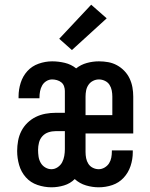

<svg xmlns="http://www.w3.org/2000/svg" viewBox="-20 -789 640 817"><path d="M199 8Q169 8 139.5 -2Q110 -12 90 -34.5Q70 -57 61.5 -86.5Q53 -116 53 -146V-147Q53 -168 57 -190Q61 -212 71 -231.5Q81 -251 97 -266.5Q113 -282 132.5 -291.5Q152 -301 173.5 -305Q195 -309 217 -309H256V-402Q256 -412 252.5 -422Q249 -432 241 -438.5Q233 -445 222.5 -448Q212 -451 202 -451Q189 -451 177.5 -444Q166 -437 159.5 -425.5Q153 -414 150.5 -401Q148 -388 148 -375V-371H59V-379Q59 -408 68 -436.5Q77 -465 96.5 -486.5Q116 -508 144.5 -518Q173 -528 202 -528Q229 -528 256 -521.5Q283 -515 304 -498Q324 -514 349.5 -521Q375 -528 401 -528Q421 -528 440.5 -524.5Q460 -521 477.5 -511.5Q495 -502 509 -487.5Q523 -473 531.5 -455Q540 -437 543.5 -417.5Q547 -398 547 -378V-221H344V-142Q344 -129 346.5 -116Q349 -103 356 -92Q363 -81 375 -75Q387 -69 400 -69Q413 -69 425 -76Q437 -83 444 -94Q451 -105 453.5 -118Q456 -131 456 -145V-149H545V-141Q545 -111 535.5 -82.5Q526 -54 506 -32.5Q486 -11 458 -1.5Q430 8 400 8Q373 8 346 0Q319 -8 298 -27Q279 -8 252.5 0Q226 8 199 8ZM344 -299H458V-378Q458 -391 455.5 -404Q453 -417 446 -428Q439 -439 426.5 -445Q414 -451 401 -451Q388 -451 376 -445Q364 -439 356.5 -428Q349 -417 346.5 -404Q344 -391 344 -378ZM199 -69Q213 -69 225.5 -77.5Q238 -86 244.5 -98.5Q251 -111 253.5 -125.5Q256 -140 256 -154V-231H217Q201 -231 186 -226Q171 -221 160.5 -209.5Q150 -198 146 -182.5Q142 -167 142 -151Q142 -137 144 -123Q146 -109 153 -96.5Q160 -84 172.5 -76.5Q185 -69 199 -69ZM286 -576 232 -624 368 -769 434 -711Z"/></svg>

Font: Iosevka Medium Extended
Style: Regular
Weight: 500
Width: 7
Monospace: yes
Designer: Belleve Invis
Foundry: Belleve Invis
Version: Version 32.5.0; ttfautohint (v1.8.4)